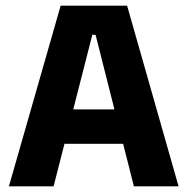

<svg xmlns="http://www.w3.org/2000/svg" viewBox="-20 -659 663 679"><path d="M169.5 0H11.5L194.5 -639H429.5L611.5 0H453.5L318 -536H306.5ZM455 -150.5H167V-272H455Z"/></svg>

Font: Anek Devanagari
Style: Bold
Weight: 700
Designer: Kailash Malviya (Devanagari) & Yesha Goshar (Latin)
Foundry: Ek Type
Version: Version 1.003